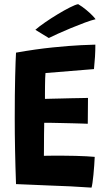

<svg xmlns="http://www.w3.org/2000/svg" viewBox="-20 -872 518 899"><path d="M408.5 6.5Q358 3 309 0.5Q260 -2 209 -3.5Q171.5 -5 132 -6.8Q92.5 -8.5 55 -10Q52 -92.5 50.5 -170.8Q49 -249 49 -318Q49 -434 51 -513.2Q53 -592.5 55 -625.5Q148 -642 227.2 -650Q306.5 -658 359.8 -660.5Q413 -663 426.5 -663Q426.5 -633.5 424.8 -606.2Q423 -579 420 -548.5L193 -530Q192 -522 191.5 -505.5Q191 -489 190.8 -469.8Q190.5 -450.5 190.5 -434Q190.5 -417.5 190.5 -409Q202 -409.5 221.5 -409.8Q241 -410 265 -410.8Q289 -411.5 313 -412Q337 -412.5 357.8 -412.8Q378.5 -413 392 -413.5L391 -292.5Q384.5 -293 364.2 -293.5Q344 -294 317.2 -294.8Q290.5 -295.5 263.8 -296Q237 -296.5 216.2 -297Q195.5 -297.5 187 -297Q187 -291.5 186.8 -277.2Q186.5 -263 186.2 -244.5Q186 -226 186 -206.5Q186 -187 185.8 -170Q185.5 -153 185.5 -142.5Q193.5 -143 222 -143Q250.5 -143 278.5 -143Q306 -143 333.8 -142.2Q361.5 -141.5 385 -140.2Q408.5 -139 423.5 -137.5Q423 -120 421.2 -97.8Q419.5 -75.5 417.5 -53.8Q415.5 -32 413 -15.8Q410.5 0.5 408.5 6.5ZM346 -852.5Q365.5 -841 383.2 -826.2Q401 -811.5 412.8 -799.2Q424.5 -787 427.5 -782Q408 -777.5 377 -766Q346 -754.5 312.2 -740.5Q278.5 -726.5 250.5 -713.8Q222.5 -701 208.5 -694L145.5 -732.5Q162.5 -747.5 190.8 -767Q219 -786.5 250 -805.2Q281 -824 307.2 -837.2Q333.5 -850.5 346 -852.5Z"/></svg>

Font: Grandstander Thin SemiBold
Style: Regular
Weight: 600
Version: Version 1.200